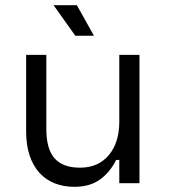

<svg xmlns="http://www.w3.org/2000/svg" viewBox="-20 -708 652 742"><path d="M441 -496H519V0H441V-90H429Q405 -42 366 -14Q327 14 267 14Q226 14 191.5 0.5Q157 -13 132.5 -40Q108 -67 94.5 -107Q81 -147 81 -200V-496H159V-210Q159 -132 191 -96Q223 -60 289 -60Q360 -60 400.5 -108.5Q441 -157 441 -238ZM277 -688 343 -570H271L187 -688Z"/></svg>

Font: Space Mono
Style: Regular
Weight: 400
Monospace: yes
Designer: Colophon Foundry / Benjamin Critton
Foundry: Colophon Foundry
Version: Version 1.000;PS 1.003;hotconv 1.0.81;makeotf.lib2.5.63406